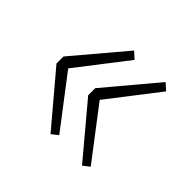

<svg xmlns="http://www.w3.org/2000/svg" viewBox="-104 -596 638 638"><g transform="rotate(45 214.5 -277.5)"><path d="M46 -261V-294L198 -474L221 -453L85 -277L221 -99L198 -81ZM195 -261V-294L346 -474L369 -453L233 -277L369 -99L346 -81Z"/></g></svg>

Font: Noto Sans CJK TC Thin
Style: Regular
Weight: 250
Designer: Ryoko NISHIZUKA ???? (kana & ideographs); Paul D. Hunt (Latin, Greek & Cyrillic); Wenlong ZHANG ??? (bopomofo); Sandoll 
Foundry: Adobe Systems Incorporated
Version: Version 1.004 January 19, 2016